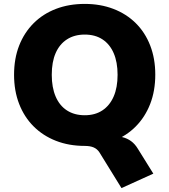

<svg xmlns="http://www.w3.org/2000/svg" viewBox="-20 -736 867 983"><path d="M602 227 489 44Q478 27 460 19Q442 11 413 11L550 -40Q581 -40 606 -34Q631 -28 651 -13.5Q671 1 686 26L765 153ZM414 11Q333 11 266.5 -15Q200 -41 152 -89Q104 -137 78 -204Q52 -271 52 -353Q52 -436 78 -502.5Q104 -569 152 -617Q200 -665 266.5 -690.5Q333 -716 414 -716Q494 -716 560.5 -690.5Q627 -665 675 -617.5Q723 -570 749 -503Q775 -436 775 -354Q775 -271 749 -204Q723 -137 675 -88.5Q627 -40 560.5 -14.5Q494 11 414 11ZM414 -146Q467 -146 504.5 -171Q542 -196 562 -242Q582 -288 582 -353Q582 -418 562 -464Q542 -510 504.5 -534.5Q467 -559 414 -559Q361 -559 323 -534.5Q285 -510 265 -464.5Q245 -419 245 -353Q245 -288 265 -241.5Q285 -195 323 -170.5Q361 -146 414 -146Z"/></svg>

Font: Nunito Sans 10pt Black
Style: Regular
Weight: 900
Designer: Vernon Adams
Foundry: Vernon Adams
Version: Version 3.101;gftools[0.9.27]